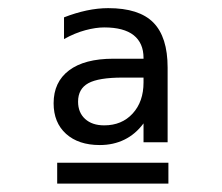

<svg xmlns="http://www.w3.org/2000/svg" viewBox="-20 -636 540 467"><path d="M278.3 -447.3Q219.7 -447.3 194.8 -433.6Q169.9 -419.9 169.9 -388.7Q169.9 -362.3 187 -346.7Q204.1 -331.1 233.4 -331.1Q276.4 -331.1 302.7 -359.9Q329.1 -388.7 329.1 -435.5V-447.3ZM387.7 -471.7V-290H329.1V-335.9Q309.6 -309.6 282.7 -296.4Q255.9 -283.2 222.7 -283.2Q170.9 -283.2 140.6 -310.5Q110.4 -337.9 110.4 -384.8Q110.4 -436.5 147.9 -464.8Q185.5 -493.2 255.9 -493.2H329.1V-495.1Q329.1 -531.2 305.2 -550.3Q281.2 -569.3 233.4 -569.3Q212.9 -569.3 187.5 -562.5Q162.1 -555.7 135.7 -541V-593.8Q163.1 -604.5 190.4 -610.4Q217.8 -616.2 243.2 -616.2Q318.4 -616.2 353 -581.1Q387.7 -545.9 387.7 -471.7ZM119.1 -240.2H389.6V-189.5H119.1Z"/></svg>

Font: BabelStone Marchen
Style: Regular
Weight: 400
Designer: Andrew West
Foundry: Andrew West
Version: Version 9.003 2021-11-11